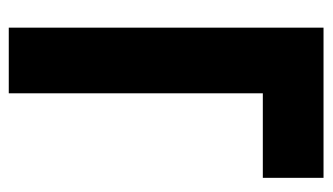

<svg xmlns="http://www.w3.org/2000/svg" viewBox="-176 -564 740 427"><g transform="rotate(90 193.5 -350.0)"><path d="M41 0H187V-565H375V-700H41Z"/></g></svg>

Font: Advent Pro ExtraBold
Style: Regular
Weight: 800
Designer: VivaRado, Andreas Kalpakidis
Foundry: VivaRado, Andreas Kalpakidis
Version: Version 3.000